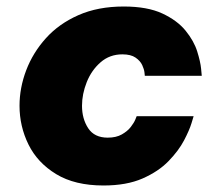

<svg xmlns="http://www.w3.org/2000/svg" viewBox="-20 -560 658 590"><path d="M298 10Q210 10 152.5 -25Q95 -60 67.5 -116Q40 -172 40 -235Q40 -290 60.5 -344Q81 -398 121 -442.5Q161 -487 221 -513.5Q281 -540 360 -540Q433 -540 479 -518.5Q525 -497 550.5 -465.5Q576 -434 586 -402Q596 -370 598 -348.5Q600 -327 600 -327H425Q425 -327 424 -337Q423 -347 417 -360Q411 -373 396.5 -383Q382 -393 356 -393Q317 -393 289 -368.5Q261 -344 246.5 -307.5Q232 -271 232 -235Q232 -195 251 -166Q270 -137 311 -137Q337 -137 354.5 -147Q372 -157 382 -170Q392 -183 396 -193Q400 -203 400 -203H575Q575 -203 568.5 -181.5Q562 -160 545.5 -128.5Q529 -97 498 -65Q467 -33 418 -11.5Q369 10 298 10Z"/></svg>

Font: Be Vietnam Pro Black
Style: Italic
Weight: 900
Italic angle: -12°
Designer: Lam Bao, Tony Le, Vietanh Nguyen
Foundry: Yellow Type Foundry
Version: Version 1.002; ttfautohint (v1.8.3)